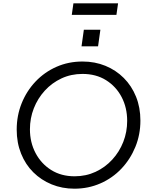

<svg xmlns="http://www.w3.org/2000/svg" viewBox="-20 -1129 921 1161"><path d="M430 12Q356 12 292.5 -14Q229 -40 181.5 -87Q134 -134 107.5 -200Q81 -266 81 -345Q81 -430 111 -504.5Q141 -579 195 -636Q249 -693 321.5 -725Q394 -757 479 -757Q554 -757 617.5 -731Q681 -705 728.5 -657.5Q776 -610 802.5 -544.5Q829 -479 829 -400Q829 -315 798.5 -240.5Q768 -166 714 -109Q660 -52 587 -20Q514 12 430 12ZM431 -63Q500 -63 558 -90Q616 -117 659 -164Q702 -211 725.5 -271Q749 -331 749 -398Q749 -478 715.5 -542Q682 -606 621.5 -644Q561 -682 479 -682Q410 -682 352 -655Q294 -628 251 -581Q208 -534 184.5 -474Q161 -414 161 -347Q161 -268 195 -203.5Q229 -139 289.5 -101Q350 -63 431 -63ZM473 -849 487 -949H587L573 -849ZM414 -1039 424 -1109H694L684 -1039Z"/></svg>

Font: Plus Jakarta Sans
Style: Italic
Weight: 400
Italic angle: -8°
Designer: Gumpita Rahayu
Foundry: Tokotype
Version: Version 2.006